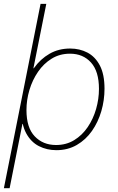

<svg xmlns="http://www.w3.org/2000/svg" viewBox="-29 -772 614 997"><path d="M-8.8 205.1 181.6 -752H211.4L144.5 -417.5H148.9L136.7 -385.7L89.8 -161.1L97.2 -128.4H87.4L21 205.1ZM263.7 7.8Q214.4 7.8 173.1 -13.2Q131.8 -34.2 106.9 -80.1Q82 -126 82 -200.7Q82 -260.3 98.9 -317.1Q115.7 -374 148.4 -419.9Q181.2 -465.8 228.3 -492.9Q275.4 -520 335.4 -520Q384.8 -520 425.3 -498.8Q465.8 -477.5 489.7 -431.6Q513.7 -385.7 513.7 -311Q513.7 -251.5 497.1 -194.6Q480.5 -137.7 448.5 -92Q416.5 -46.4 369.9 -19.3Q323.2 7.8 263.7 7.8ZM262.2 -19Q314.9 -19 356.4 -44.4Q397.9 -69.8 426.5 -112.1Q455.1 -154.3 470 -206.1Q484.9 -257.8 484.9 -310.5Q484.9 -401.4 443.6 -447.3Q402.3 -493.2 334.5 -493.2Q281.2 -493.2 239.5 -467.5Q197.8 -441.9 168.5 -399.2Q139.2 -356.4 123.8 -304.7Q108.4 -252.9 108.4 -200.2Q108.4 -108.9 151.4 -64Q194.3 -19 262.2 -19Z"/></svg>

Font: Reddit Sans ExtraLight
Style: Italic
Weight: 250
Italic angle: -11.25°
Designer: Stephen Hutchings
Version: Version 1.013